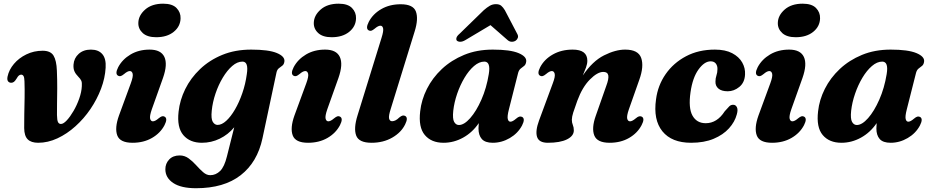

<svg xmlns="http://www.w3.org/2000/svg" viewBox="-20 -742 4934 1016"><path d="M108 -64Q107.5 -95 108.5 -137Q109.5 -179 110.2 -224.5Q111 -270 109.5 -312Q109 -332 104.5 -339.5Q100 -347 92 -347Q79 -347 69 -328Q60.5 -314 54 -309Q47.5 -304 39.5 -304Q28.5 -304 22.5 -312Q16.5 -320 20 -337Q27.5 -373 53.8 -404Q80 -435 119.5 -454.2Q159 -473.5 205.5 -473.5Q247.5 -473.5 263.2 -447.8Q279 -422 281 -368Q283 -320.5 282.8 -274Q282.5 -227.5 281.8 -190.5Q281 -153.5 281.5 -133.5Q282 -105.5 287 -95.8Q292 -86 302.5 -86Q315.5 -86 333.5 -105.2Q351.5 -124.5 369.2 -155Q387 -185.5 399.2 -220.2Q411.5 -255 413 -286Q414.5 -305 410.2 -314.8Q406 -324.5 393.5 -337Q380.5 -350 374 -364.5Q367.5 -379 369 -400Q371.5 -434.5 396.5 -457Q421.5 -479.5 461 -479.5Q501 -479.5 521.5 -455.5Q542 -431.5 539 -384Q536 -329 514.8 -272.8Q493.5 -216.5 458.8 -165.2Q424 -114 379.2 -73.8Q334.5 -33.5 284 -10Q233.5 13.5 182 13.5Q145 13.5 126.8 -4.5Q108.5 -22.5 108 -64Z M806.5 -545Q759.5 -545 735.2 -567.2Q711 -589.5 712 -621.5Q713 -660.5 748.2 -691.5Q783.5 -722.5 843.5 -722.5Q892 -722.5 914.2 -699.5Q936.5 -676.5 935.5 -645Q934.5 -602 899.2 -573.5Q864 -545 806.5 -545ZM783.5 -164Q771 -128 774.5 -114Q778 -100 789 -100Q801 -100 819 -115.5Q830 -124.5 837 -126.5Q844 -128.5 850.5 -125Q869 -115.5 850.5 -79.5Q828.5 -37.5 784.2 -12Q740 13.5 681.5 13.5Q615 13.5 600.5 -25.5Q586 -64.5 609.5 -130.5L672.5 -302Q685.5 -337.5 682 -351.8Q678.5 -366 667 -366Q655 -366 637 -350.5Q626 -341.5 619 -339.5Q612 -337.5 605.5 -341Q587 -350.5 605.5 -386.5Q627.5 -428 671 -453.8Q714.5 -479.5 772 -479.5Q831.5 -479.5 849.8 -440.8Q868 -402 842.5 -329.5Z M1369 -10.5Q1342 116.5 1253.5 185.2Q1165 254 1017.5 254Q938 254 896.5 226.2Q855 198.5 855 153.5Q855 123.5 875.2 102Q895.5 80.5 931 80.5Q957 80.5 978.5 96.2Q1000 112 1018.5 132.8Q1037 153.5 1055 169.2Q1073 185 1092.5 185Q1122 185 1144.8 162.8Q1167.5 140.5 1181 85L1219.5 -68.5Q1187 -29.5 1142.5 -8Q1098 13.5 1048.5 13.5Q984.5 13.5 950 -27.2Q915.5 -68 925 -151Q931.5 -212 960.2 -270.5Q989 -329 1038.5 -376.2Q1088 -423.5 1156 -451.5Q1224 -479.5 1309 -479.5Q1401.5 -479.5 1444.8 -461.5Q1488 -443.5 1485 -417Q1483 -401.5 1474.2 -394.8Q1465.5 -388 1456 -381Q1446.5 -374 1443 -358ZM1100.5 -156.5Q1096 -113.5 1106 -97.2Q1116 -81 1131.5 -81Q1153.5 -81 1177.5 -103Q1201.5 -125 1223.5 -162.8Q1245.5 -200.5 1262.2 -248.8Q1279 -297 1286 -349.5Q1296.5 -416 1263 -416Q1235.5 -416 1208.8 -392.8Q1182 -369.5 1159 -331.2Q1136 -293 1120.5 -247.2Q1105 -201.5 1100.5 -156.5Z M1735 -545Q1688 -545 1663.8 -567.2Q1639.5 -589.5 1640.5 -621.5Q1641.5 -660.5 1676.8 -691.5Q1712 -722.5 1772 -722.5Q1820.5 -722.5 1842.8 -699.5Q1865 -676.5 1864 -645Q1863 -602 1827.8 -573.5Q1792.5 -545 1735 -545ZM1712 -164Q1699.5 -128 1703 -114Q1706.5 -100 1717.5 -100Q1729.5 -100 1747.5 -115.5Q1758.5 -124.5 1765.5 -126.5Q1772.5 -128.5 1779 -125Q1797.5 -115.5 1779 -79.5Q1757 -37.5 1712.8 -12Q1668.5 13.5 1610 13.5Q1543.5 13.5 1529 -25.5Q1514.5 -64.5 1538 -130.5L1601 -302Q1614 -337.5 1610.5 -351.8Q1607 -366 1595.5 -366Q1583.5 -366 1565.5 -350.5Q1554.5 -341.5 1547.5 -339.5Q1540.5 -337.5 1534 -341Q1515.5 -350.5 1534 -386.5Q1556 -428 1599.5 -453.8Q1643 -479.5 1700.5 -479.5Q1760 -479.5 1778.2 -440.8Q1796.5 -402 1771 -329.5Z M2174.5 -576.5 2048 -167Q2035.5 -128.5 2039 -114.5Q2042.5 -100.5 2055 -100.5Q2073 -100.5 2092.5 -120Q2103 -128.5 2109.5 -130.2Q2116 -132 2123 -129Q2142 -120 2124 -84Q2103.5 -41.5 2056 -14Q2008.5 13.5 1946 13.5Q1879 13.5 1864.8 -24.8Q1850.5 -63 1872 -131.5L1999 -542Q2010.5 -578.5 2007.2 -592.2Q2004 -606 1993 -606Q1981 -606 1963 -590.5Q1952 -581.5 1945 -579.5Q1938 -577.5 1931.5 -581Q1913 -590.5 1931.5 -626.5Q1953.5 -668.5 1997.8 -694Q2042 -719.5 2100.5 -719.5Q2166.5 -719.5 2180.8 -681Q2195 -642.5 2174.5 -576.5Z M2673 -163.5Q2663.5 -126.5 2667 -112.2Q2670.5 -98 2681 -98Q2692.5 -98 2711 -114Q2721.5 -123 2728.5 -124.8Q2735.5 -126.5 2742.5 -123.5Q2761 -114 2742.5 -78Q2720.5 -36.5 2677.8 -11.5Q2635 13.5 2587.5 13.5Q2547 13.5 2529.5 -6.5Q2512 -26.5 2512 -62Q2512 -75.5 2513.5 -90.5Q2480 -41 2430.8 -13.8Q2381.5 13.5 2327 13.5Q2262.5 13.5 2228 -27.5Q2193.5 -68.5 2203.5 -153Q2210 -213.5 2239.2 -271.8Q2268.5 -330 2318.2 -376.8Q2368 -423.5 2435.8 -451.5Q2503.5 -479.5 2587.5 -479.5Q2680 -479.5 2724 -461Q2768 -442.5 2764.5 -416Q2762.5 -400.5 2753.8 -393.5Q2745 -386.5 2735.8 -379.5Q2726.5 -372.5 2722 -357ZM2378.5 -156Q2374 -113.5 2383.2 -97Q2392.5 -80.5 2408.5 -80.5Q2436 -80.5 2468.2 -117Q2500.5 -153.5 2527.5 -214.8Q2554.5 -276 2566.5 -350Q2577.5 -416 2543 -416Q2515.5 -416 2488.2 -392.5Q2461 -369 2438 -330.5Q2415 -292 2399.2 -246.2Q2383.5 -200.5 2378.5 -156ZM2709 -527Q2700 -521 2688.2 -521Q2676.5 -521 2666.5 -529.5L2575.5 -609L2442 -529.5Q2427.5 -521 2415.8 -521Q2404 -521 2397.5 -527Q2393 -532.5 2395.5 -542Q2398 -551.5 2411.5 -563L2540 -688Q2557 -703 2571.8 -711.5Q2586.5 -720 2604.5 -720Q2622.5 -720 2632.5 -711.5Q2642.5 -703 2651.5 -688L2717 -563Q2723.5 -551.5 2720.2 -542Q2717 -532.5 2709 -527Z M2838.5 -341Q2820 -350.5 2838.5 -386.5Q2860.5 -428.5 2905.8 -454Q2951 -479.5 3010.5 -479.5Q3088 -479.5 3088 -420.5Q3088 -404.5 3081 -385Q3074 -365.5 3064 -342.5Q3115.5 -418.5 3176.2 -449Q3237 -479.5 3288 -479.5Q3357.5 -479.5 3373 -435.2Q3388.5 -391 3363 -320L3308 -164Q3295.5 -128 3299 -114Q3302.5 -100 3314 -100Q3325.5 -100 3344 -115.5Q3354.5 -124.5 3361.5 -126.2Q3368.5 -128 3375.5 -125Q3394 -115.5 3375 -79.5Q3353 -37.5 3308.8 -12Q3264.5 13.5 3206 13.5Q3140 13.5 3124.8 -25.2Q3109.5 -64 3132.5 -129L3188 -287Q3202.5 -325.5 3198.8 -343.5Q3195 -361.5 3172.5 -361.5Q3141.5 -361.5 3101.5 -321.2Q3061.5 -281 3035 -209Q3020.5 -169.5 3013.2 -146.2Q3006 -123 3006 -108.5Q3006 -93 3011.2 -80.8Q3016.5 -68.5 3016.5 -52Q3016.5 -22.5 2980.2 -4.5Q2944 13.5 2879 13.5Q2832 13.5 2822 -17.5Q2812 -48.5 2832.5 -104.5L2905.5 -302Q2919 -337.5 2915.2 -351.8Q2911.5 -366 2900 -366Q2888 -366 2870 -350.5Q2859 -341.5 2852 -339.5Q2845 -337.5 2838.5 -341Z M3740.5 -417.5Q3707.5 -417.5 3676.2 -374.2Q3645 -331 3634 -254Q3622 -170 3644.5 -130Q3667 -90 3714.5 -90Q3774.5 -90 3815 -153Q3830 -170 3838.8 -179Q3847.5 -188 3860.5 -187.5Q3873 -187.5 3879.5 -174.5Q3886 -161.5 3879 -137Q3868.5 -97 3837.5 -62.8Q3806.5 -28.5 3756.2 -7.5Q3706 13.5 3637 13.5Q3534.5 13.5 3485.2 -47.2Q3436 -108 3451.5 -216.5Q3461 -290 3502.2 -349.5Q3543.5 -409 3610 -444.2Q3676.5 -479.5 3763 -479.5Q3818.5 -479.5 3854.5 -460.5Q3890.5 -441.5 3907.5 -411.5Q3924.5 -381.5 3922.5 -347.5Q3920.5 -305 3892.2 -282Q3864 -259 3831 -259Q3798.5 -259 3781.8 -273.2Q3765 -287.5 3766 -310.5Q3766 -328 3771.2 -343Q3776.5 -358 3776.5 -376.5Q3777 -394 3767.8 -405.8Q3758.5 -417.5 3740.5 -417.5Z M4190.5 -545Q4143.5 -545 4119.2 -567.2Q4095 -589.5 4096 -621.5Q4097 -660.5 4132.2 -691.5Q4167.5 -722.5 4227.5 -722.5Q4276 -722.5 4298.2 -699.5Q4320.5 -676.5 4319.5 -645Q4318.5 -602 4283.2 -573.5Q4248 -545 4190.5 -545ZM4167.5 -164Q4155 -128 4158.5 -114Q4162 -100 4173 -100Q4185 -100 4203 -115.5Q4214 -124.5 4221 -126.5Q4228 -128.5 4234.5 -125Q4253 -115.5 4234.5 -79.5Q4212.5 -37.5 4168.2 -12Q4124 13.5 4065.5 13.5Q3999 13.5 3984.5 -25.5Q3970 -64.5 3993.5 -130.5L4056.5 -302Q4069.5 -337.5 4066 -351.8Q4062.5 -366 4051 -366Q4039 -366 4021 -350.5Q4010 -341.5 4003 -339.5Q3996 -337.5 3989.5 -341Q3971 -350.5 3989.5 -386.5Q4011.5 -428 4055 -453.8Q4098.5 -479.5 4156 -479.5Q4215.5 -479.5 4233.8 -440.8Q4252 -402 4226.5 -329.5Z M4778.5 -163.5Q4769 -126.5 4772.5 -112.2Q4776 -98 4786.5 -98Q4798 -98 4816.5 -114Q4827 -123 4834 -124.8Q4841 -126.5 4848 -123.5Q4866.5 -114 4848 -78Q4826 -36.5 4783.2 -11.5Q4740.5 13.5 4693 13.5Q4652.5 13.5 4635 -6.5Q4617.5 -26.5 4617.5 -62Q4617.5 -75.5 4619 -90.5Q4585.5 -41 4536.2 -13.8Q4487 13.5 4432.5 13.5Q4368 13.5 4333.5 -27.5Q4299 -68.5 4309 -153Q4315.5 -213.5 4344.8 -271.8Q4374 -330 4423.8 -376.8Q4473.5 -423.5 4541.2 -451.5Q4609 -479.5 4693 -479.5Q4785.5 -479.5 4829.5 -461Q4873.5 -442.5 4870 -416Q4868 -400.5 4859.2 -393.5Q4850.5 -386.5 4841.2 -379.5Q4832 -372.5 4827.5 -357ZM4484 -156Q4479.5 -113.5 4488.8 -97Q4498 -80.5 4514 -80.5Q4541.5 -80.5 4573.8 -117Q4606 -153.5 4633 -214.8Q4660 -276 4672 -350Q4683 -416 4648.5 -416Q4621 -416 4593.8 -392.5Q4566.5 -369 4543.5 -330.5Q4520.5 -292 4504.8 -246.2Q4489 -200.5 4484 -156Z"/></svg>

Font: Fraunces 9pt S000
Style: Bold Italic
Weight: 700
Italic angle: -16°
Version: Version 1.000; ttfautohint (v1.8.3)